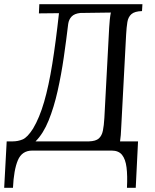

<svg xmlns="http://www.w3.org/2000/svg" viewBox="-53 -720 742 918"><path d="M550 -554 527 -119Q526 -92 524.5 -74.5Q523 -57 521 -44H607L596 178H554Q557 120 552 80.5Q547 41 530.5 20.5Q514 0 481 0H101Q52 0 32.5 46Q13 92 9 178H-33L-21 -44H7Q33 -44 55.5 -53.5Q78 -63 105 -105Q136 -157 158 -233Q180 -309 197 -414.5Q214 -520 229 -657L133 -656L135 -700H628L626 -667Q591 -666 575.5 -652.5Q560 -639 556 -614.5Q552 -590 550 -554ZM117 -44H372Q405 -45 419.5 -58Q434 -71 439 -95.5Q444 -120 446 -156L469 -588Q470 -608 472 -626.5Q474 -645 477 -660L331 -658Q303 -655 289.5 -641Q276 -627 273 -605Q264 -529 252 -446Q240 -363 222.5 -285Q205 -207 179.5 -144Q154 -81 117 -44Z"/></svg>

Font: Lora
Style: Italic
Weight: 400
Italic angle: -3°
Designer: Olga Karpushina, Alexei Vanyashin (Cyrillic)
Foundry: Cyreal
Version: Version 3.008